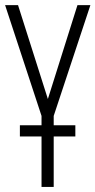

<svg xmlns="http://www.w3.org/2000/svg" viewBox="-20 -734 375 754"><path d="M168 -345.2 284.2 -713.9H335L190.9 -278.8V-242.2H275.9V-198.2H190.9V0H143.1V-198.2H58.1V-242.2H143.1V-278.8L0 -713.9H50.8Z"/></svg>

Font: Germano
Style: Regular
Weight: 300
Width: 3
Foundry: Ascender Corporation
Version: Version 1.10; ttfautohint (v1.5)